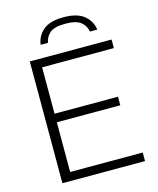

<svg xmlns="http://www.w3.org/2000/svg" viewBox="-135 -1033 926 1127"><g transform="rotate(-15 328.0 -470.0)"><path d="M102 0V-740H599V-688H163V-406H548.5V-354H163V-52H604V0ZM189 -818Q195 -869 235.2 -904.2Q275.5 -939.5 360 -939.5Q444.5 -939.5 485.8 -904Q527 -868.5 533 -818H488.5Q482.5 -854.5 454 -877.2Q425.5 -900 360 -900Q294.5 -900 267 -877.2Q239.5 -854.5 233.5 -818Z"/></g></svg>

Font: Encode Sans Expanded Light
Style: Regular
Weight: 300
Width: 7
Designer: Multiple Designers
Foundry: Impallari Type
Version: Version 3.000; ttfautohint (v1.8.3) -l 8 -r 50 -G 200 -x 14 